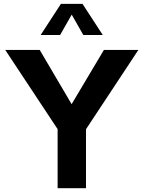

<svg xmlns="http://www.w3.org/2000/svg" viewBox="-20 -997 761 1017"><path d="M435.5 0H285.2V-313L7.8 -732.4H190.4L359.4 -445.3L530.3 -732.4H712.9L435.5 -312.5ZM524.4 -811.5H421.4L359.9 -919.4L298.3 -811.5H195.3L302.7 -976.6H417Z"/></svg>

Font: Kumbh Sans
Style: Bold
Weight: 700
Version: Version 1.005